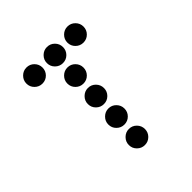

<svg xmlns="http://www.w3.org/2000/svg" viewBox="-179 -795 906 906"><g transform="rotate(-45 273.5 -342.0)"><path d="M190.4 -615.2Q190.4 -592.8 174.8 -577.1Q159.2 -561.5 136.7 -561.5Q114.7 -561.5 98.9 -577.1Q83 -592.8 83 -615.2Q83 -637.2 98.9 -653.1Q114.7 -668.9 136.7 -668.9Q159.2 -668.9 174.8 -653.1Q190.4 -637.2 190.4 -615.2ZM327.1 -615.2Q327.1 -592.8 311.5 -577.1Q295.9 -561.5 273.4 -561.5Q251.5 -561.5 235.6 -577.1Q219.7 -592.8 219.7 -615.2Q219.7 -637.2 235.6 -653.1Q251.5 -668.9 273.4 -668.9Q295.9 -668.9 311.5 -653.1Q327.1 -637.2 327.1 -615.2ZM463.9 -615.2Q463.9 -592.8 448.2 -577.1Q432.6 -561.5 410.2 -561.5Q388.2 -561.5 372.3 -577.1Q356.4 -592.8 356.4 -615.2Q356.4 -637.2 372.3 -653.1Q388.2 -668.9 410.2 -668.9Q432.6 -668.9 448.2 -653.1Q463.9 -637.2 463.9 -615.2ZM327.1 -478.5Q327.1 -456.1 311.5 -440.4Q295.9 -424.8 273.4 -424.8Q251.5 -424.8 235.6 -440.4Q219.7 -456.1 219.7 -478.5Q219.7 -500.5 235.6 -516.4Q251.5 -532.2 273.4 -532.2Q295.9 -532.2 311.5 -516.4Q327.1 -500.5 327.1 -478.5ZM327.1 -341.8Q327.1 -319.3 311.5 -303.7Q295.9 -288.1 273.4 -288.1Q251.5 -288.1 235.6 -303.7Q219.7 -319.3 219.7 -341.8Q219.7 -363.8 235.6 -379.6Q251.5 -395.5 273.4 -395.5Q295.9 -395.5 311.5 -379.6Q327.1 -363.8 327.1 -341.8ZM327.1 -205.1Q327.1 -182.6 311.5 -167Q295.9 -151.4 273.4 -151.4Q251.5 -151.4 235.6 -167Q219.7 -182.6 219.7 -205.1Q219.7 -227.1 235.6 -242.9Q251.5 -258.8 273.4 -258.8Q295.9 -258.8 311.5 -242.9Q327.1 -227.1 327.1 -205.1ZM327.1 -68.4Q327.1 -45.9 311.5 -30.3Q295.9 -14.6 273.4 -14.6Q251.5 -14.6 235.6 -30.3Q219.7 -45.9 219.7 -68.4Q219.7 -90.3 235.6 -106.2Q251.5 -122.1 273.4 -122.1Q295.9 -122.1 311.5 -106.2Q327.1 -90.3 327.1 -68.4Z"/></g></svg>

Font: DatDot
Style: Regular
Weight: 400
Designer: GGBot
Version: 1.00